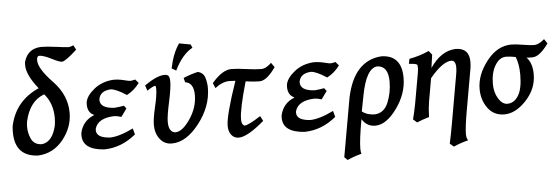

<svg xmlns="http://www.w3.org/2000/svg" viewBox="-59 -965 4099 1408"><g transform="rotate(-5 1991.0 -261.0)"><path d="M225.6 -61Q303.7 -71.3 330.6 -189.9Q335 -218.3 335 -244.6Q335 -353 272.5 -423.8Q162.6 -383.3 130.4 -236.8Q127 -216.8 127 -197.3Q127 -153.3 144 -113.3Q166 -61 225.6 -61ZM189.5 19.5Q19.5 11.7 19.5 -167.5Q19.5 -188.5 22 -211.9Q61.5 -395 236.3 -471.7Q151.9 -576.2 151.9 -649.9Q151.9 -661.1 153.3 -671.9Q180.2 -767.6 278.3 -772Q323.2 -772 392.8 -762.5Q462.4 -752.9 482.4 -752.9Q493.7 -752.9 517.1 -763.2L534.7 -729.5Q449.2 -650.9 423.3 -650.4Q405.3 -650.4 347.9 -679.4Q290.5 -708.5 259.3 -708.5Q242.7 -706.5 242.7 -676.8Q242.7 -614.7 346.7 -507.3Q446.8 -402.3 446.8 -273.4Q446.8 -165 373.8 -75.2Q300.8 14.6 189.5 19.5Z M677.2 17.1Q518.6 6.8 518.6 -100.1L519.5 -117.7Q539.1 -206.5 625.5 -240.7Q577.1 -261.2 577.1 -321.8L578.1 -338.9Q586.4 -386.7 645 -433.6Q703.6 -480.5 787.1 -485.8Q826.2 -485.8 863.5 -476.3Q900.9 -466.8 911.6 -466.8Q925.3 -467.8 946.8 -473.6L970.2 -446.8Q933.6 -395.5 877 -365.7Q797.4 -417.5 759.3 -417.5Q683.6 -412.1 672.9 -353.5L672.4 -347.7Q672.4 -285.2 777.8 -280.3Q822.8 -284.2 847.7 -289.6L864.3 -267.6L822.3 -209.5Q788.6 -219.7 770.5 -219.7Q650.9 -215.8 627.9 -141.1Q626.5 -134.8 626.5 -128.4Q626.5 -71.8 727.1 -65.9Q795.4 -67.4 897.9 -117.7L910.2 -72.8Q803.7 15.1 677.2 17.1Z M1174.3 17.1Q1120.1 17.1 1087.2 -25.1Q1054.2 -67.4 1054.2 -129.9Q1054.2 -176.3 1074.5 -261Q1094.7 -345.7 1094.7 -391.6Q1094.7 -415 1088.4 -415Q1074.7 -415 1028.8 -384.3L1015.6 -424.3Q1108.4 -488.8 1163.6 -488.8Q1188 -488.8 1195.1 -475.3Q1202.1 -461.9 1202.1 -437.5Q1202.1 -389.2 1179.9 -287.6Q1157.7 -186 1157.7 -144.5Q1157.7 -101.6 1172.1 -82Q1186.5 -62.5 1207.5 -62.5Q1258.8 -62.5 1315.9 -146.5Q1373 -230.5 1373 -321.8Q1373 -413.1 1310.1 -421.9L1301.8 -454.1Q1365.7 -480.5 1411.6 -489.3Q1451.7 -476.6 1462.2 -439Q1472.7 -401.4 1472.7 -367.7Q1472.7 -230.5 1376.5 -106.7Q1280.3 17.1 1174.3 17.1ZM1252.4 -512.7 1220.2 -531.7Q1242.7 -641.1 1290.5 -709.5L1374.5 -694.3L1385.3 -669.4Q1308.1 -627.4 1252.4 -512.7Z M1666.5 17.1Q1633.8 17.1 1613.3 -8.3Q1592.8 -33.7 1592.8 -76.2Q1592.8 -151.9 1678.2 -400.4Q1658.7 -402.3 1634.3 -402.3Q1582.5 -402.3 1527.8 -359.9L1511.7 -397.5Q1589.4 -488.8 1656.2 -488.8Q1696.8 -488.8 1764.4 -479.2Q1832 -469.7 1874.5 -469.7Q1910.6 -469.7 1949.7 -508.8L1973.6 -475.1Q1907.2 -380.9 1855 -380.9Q1814.5 -380.9 1752.4 -389.6Q1694.8 -188 1694.8 -118.2Q1694.8 -89.4 1702.9 -78.4Q1710.9 -67.4 1716.8 -67.4Q1744.6 -67.4 1836.4 -126.5L1855.5 -89.8Q1731.4 17.1 1666.5 17.1Z M2151.4 17.1Q1992.7 6.8 1992.7 -100.1L1993.7 -117.7Q2013.2 -206.5 2099.6 -240.7Q2051.3 -261.2 2051.3 -321.8L2052.2 -338.9Q2060.5 -386.7 2119.1 -433.6Q2177.7 -480.5 2261.2 -485.8Q2300.3 -485.8 2337.6 -476.3Q2375 -466.8 2385.7 -466.8Q2399.4 -467.8 2420.9 -473.6L2444.3 -446.8Q2407.7 -395.5 2351.1 -365.7Q2271.5 -417.5 2233.4 -417.5Q2157.7 -412.1 2147 -353.5L2146.5 -347.7Q2146.5 -285.2 2252 -280.3Q2296.9 -284.2 2321.8 -289.6L2338.4 -267.6L2296.4 -209.5Q2262.7 -219.7 2244.6 -219.7Q2125 -215.8 2102.1 -141.1Q2100.6 -134.8 2100.6 -128.4Q2100.6 -71.8 2201.2 -65.9Q2269.5 -67.4 2372.1 -117.7L2384.3 -72.8Q2277.8 15.1 2151.4 17.1Z M2677.2 -65.9Q2745.1 -70.8 2774.7 -143.3Q2804.2 -215.8 2804.2 -296.4Q2804.2 -412.1 2722.7 -415Q2641.1 -407.7 2604 -209.5L2582 -95.7Q2619.6 -65.9 2677.2 -65.9ZM2447.3 250 2424.8 227.5 2501.5 -206.1Q2557.6 -470.2 2757.8 -485.8Q2908.7 -483.9 2908.7 -314.9Q2908.7 -197.3 2830.6 -90.1Q2752.4 17.1 2672.4 17.1Q2609.4 17.1 2574.7 -39.6Q2547.4 111.3 2547.4 175.3Q2547.4 195.8 2552.2 213.4Q2499 227.1 2447.3 250Z M3232.4 220.2 3204.1 195.8Q3218.8 129.9 3232.4 51.3L3294.4 -301.3Q3300.3 -332.5 3300.3 -355.5Q3300.3 -409.2 3268.1 -409.2Q3202.6 -407.2 3109.4 -294.4L3079.1 -121.6Q3070.8 -71.8 3069.8 -11.7Q3019 2.9 2979 20L2951.2 -4.9Q2962.9 -47.4 2976.1 -115.7L3016.1 -340.8Q3020 -363.8 3020 -378.9Q3020 -399.4 3015.6 -402.8Q3002.9 -410.6 2956.5 -413.6L2963.9 -449.7Q3039.1 -462.9 3108.9 -494.6L3132.3 -465.8L3118.7 -368.7Q3198.7 -487.3 3305.7 -492.2Q3407.2 -492.2 3407.2 -388.2Q3407.2 -367.7 3403.8 -343.3L3348.6 -30.3Q3328.1 85.9 3328.1 138.2Q3328.1 166.5 3340.3 183.1Q3285.2 196.8 3232.4 220.2Z M3650.9 -58.6Q3699.7 -58.6 3731.4 -108.4Q3763.2 -158.2 3763.2 -263.7Q3763.2 -340.8 3741.2 -395Q3697.8 -403.3 3670.4 -403.3Q3623 -403.3 3590.1 -349.9Q3557.1 -296.4 3557.1 -211.9Q3557.1 -150.4 3585.2 -104.5Q3613.3 -58.6 3650.9 -58.6ZM3622.1 17.1Q3544.9 17.1 3501 -42.7Q3457 -102.5 3457 -184.6Q3457 -288.6 3535.2 -388.7Q3613.3 -488.8 3717.3 -488.8Q3748.5 -488.8 3801.8 -479.7Q3855 -470.7 3882.8 -470.7Q3918.9 -470.7 3959.5 -507.3L3981.9 -474.1Q3916.5 -381.8 3863.3 -381.8Q3829.1 -381.8 3819.8 -383.3Q3861.8 -340.8 3861.8 -257.3Q3861.8 -150.9 3783.7 -66.9Q3705.6 17.1 3622.1 17.1Z"/></g></svg>

Font: Kelvinch
Style: Bold Italic
Weight: 700
Italic angle: -10°
Designer: Paul James Miller
Foundry: High-Logic / Made with FontCreator
Version: Version 3.30 September 23, 2016